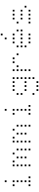

<svg xmlns="http://www.w3.org/2000/svg" viewBox="1907 -2720 985 4840"><g transform="rotate(-90 2400.0 -300.5)"><path d="M229 -673Q228 -673 228 -673Q228 -673 228 -672V-629Q228 -628 228 -628Q228 -628 229 -628H272Q273 -628 273 -628Q273 -628 273 -629V-672Q273 -673 273 -673Q273 -673 272 -673ZM129 -473Q128 -473 128 -473Q128 -473 128 -472V-429Q128 -428 128 -428Q128 -428 129 -428H172Q173 -428 173 -428Q173 -428 173 -429V-472Q173 -473 173 -473Q173 -473 172 -473ZM229 -473Q228 -473 228 -473Q228 -473 228 -472V-429Q228 -428 228 -428Q228 -428 229 -428H272Q273 -428 273 -428Q273 -428 273 -429V-472Q273 -473 273 -473Q273 -473 272 -473ZM229 -373Q228 -373 228 -373Q228 -373 228 -372V-329Q228 -328 228 -328Q228 -328 229 -328H272Q273 -328 273 -328Q273 -328 273 -329V-372Q273 -373 273 -373Q273 -373 272 -373ZM229 -273Q228 -273 228 -273Q228 -273 228 -272V-229Q228 -228 228 -228Q228 -228 229 -228H272Q273 -228 273 -228Q273 -228 273 -229V-272Q273 -273 273 -273Q273 -273 272 -273ZM229 -173Q228 -173 228 -173Q228 -173 228 -172V-129Q228 -128 228 -128Q228 -128 229 -128H272Q273 -128 273 -128Q273 -128 273 -129V-172Q273 -173 273 -173Q273 -173 272 -173ZM129 -73Q128 -73 128 -73Q128 -73 128 -72V-29Q128 -28 128 -28Q128 -28 129 -28H172Q173 -28 173 -28Q173 -28 173 -29V-72Q173 -73 173 -73Q173 -73 172 -73ZM229 -73Q228 -73 228 -73Q228 -73 228 -72V-29Q228 -28 228 -28Q228 -28 229 -28H272Q273 -28 273 -28Q273 -28 273 -29V-72Q273 -73 273 -73Q273 -73 272 -73ZM329 -73Q328 -73 328 -73Q328 -73 328 -72V-29Q328 -28 328 -28Q328 -28 329 -28H372Q373 -28 373 -28Q373 -28 373 -29V-72Q373 -73 373 -73Q373 -73 372 -73Z M629 -473Q628 -473 628 -473Q628 -473 628 -472V-429Q628 -428 628 -428Q628 -428 629 -428H672Q673 -428 673 -428Q673 -428 673 -429V-472Q673 -473 673 -473Q673 -473 672 -473ZM729 -473Q728 -473 728 -473Q728 -473 728 -472V-429Q728 -428 728 -428Q728 -428 729 -428H772Q773 -428 773 -428Q773 -428 773 -429V-472Q773 -473 773 -473Q773 -473 772 -473ZM929 -473Q928 -473 928 -473Q928 -473 928 -472V-429Q928 -428 928 -428Q928 -428 929 -428H972Q973 -428 973 -428Q973 -428 973 -429V-472Q973 -473 973 -473Q973 -473 972 -473ZM629 -373Q628 -373 628 -373Q628 -373 628 -372V-329Q628 -328 628 -328Q628 -328 629 -328H672Q673 -328 673 -328Q673 -328 673 -329V-372Q673 -373 673 -373Q673 -373 672 -373ZM829 -373Q828 -373 828 -373Q828 -373 828 -372V-329Q828 -328 828 -328Q828 -328 829 -328H872Q873 -328 873 -328Q873 -328 873 -329V-372Q873 -373 873 -373Q873 -373 872 -373ZM1029 -373Q1028 -373 1028 -373Q1028 -373 1028 -372V-329Q1028 -328 1028 -328Q1028 -328 1029 -328H1072Q1073 -328 1073 -328Q1073 -328 1073 -329V-372Q1073 -373 1073 -373Q1073 -373 1072 -373ZM629 -273Q628 -273 628 -273Q628 -273 628 -272V-229Q628 -228 628 -228Q628 -228 629 -228H672Q673 -228 673 -228Q673 -228 673 -229V-272Q673 -273 673 -273Q673 -273 672 -273ZM829 -273Q828 -273 828 -273Q828 -273 828 -272V-229Q828 -228 828 -228Q828 -228 829 -228H872Q873 -228 873 -228Q873 -228 873 -229V-272Q873 -273 873 -273Q873 -273 872 -273ZM1029 -273Q1028 -273 1028 -273Q1028 -273 1028 -272V-229Q1028 -228 1028 -228Q1028 -228 1029 -228H1072Q1073 -228 1073 -228Q1073 -228 1073 -229V-272Q1073 -273 1073 -273Q1073 -273 1072 -273ZM629 -173Q628 -173 628 -173Q628 -173 628 -172V-129Q628 -128 628 -128Q628 -128 629 -128H672Q673 -128 673 -128Q673 -128 673 -129V-172Q673 -173 673 -173Q673 -173 672 -173ZM829 -173Q828 -173 828 -173Q828 -173 828 -172V-129Q828 -128 828 -128Q828 -128 829 -128H872Q873 -128 873 -128Q873 -128 873 -129V-172Q873 -173 873 -173Q873 -173 872 -173ZM1029 -173Q1028 -173 1028 -173Q1028 -173 1028 -172V-129Q1028 -128 1028 -128Q1028 -128 1029 -128H1072Q1073 -128 1073 -128Q1073 -128 1073 -129V-172Q1073 -173 1073 -173Q1073 -173 1072 -173ZM629 -73Q628 -73 628 -73Q628 -73 628 -72V-29Q628 -28 628 -28Q628 -28 629 -28H672Q673 -28 673 -28Q673 -28 673 -29V-72Q673 -73 673 -73Q673 -73 672 -73ZM1029 -73Q1028 -73 1028 -73Q1028 -73 1028 -72V-29Q1028 -28 1028 -28Q1028 -28 1029 -28H1072Q1073 -28 1073 -28Q1073 -28 1073 -29V-72Q1073 -73 1073 -73Q1073 -73 1072 -73Z M1229 -473Q1228 -473 1228 -473Q1228 -473 1228 -472V-429Q1228 -428 1228 -428Q1228 -428 1229 -428H1272Q1273 -428 1273 -428Q1273 -428 1273 -429V-472Q1273 -473 1273 -473Q1273 -473 1272 -473ZM1329 -473Q1328 -473 1328 -473Q1328 -473 1328 -472V-429Q1328 -428 1328 -428Q1328 -428 1329 -428H1372Q1373 -428 1373 -428Q1373 -428 1373 -429V-472Q1373 -473 1373 -473Q1373 -473 1372 -473ZM1529 -473Q1528 -473 1528 -473Q1528 -473 1528 -472V-429Q1528 -428 1528 -428Q1528 -428 1529 -428H1572Q1573 -428 1573 -428Q1573 -428 1573 -429V-472Q1573 -473 1573 -473Q1573 -473 1572 -473ZM1229 -373Q1228 -373 1228 -373Q1228 -373 1228 -372V-329Q1228 -328 1228 -328Q1228 -328 1229 -328H1272Q1273 -328 1273 -328Q1273 -328 1273 -329V-372Q1273 -373 1273 -373Q1273 -373 1272 -373ZM1429 -373Q1428 -373 1428 -373Q1428 -373 1428 -372V-329Q1428 -328 1428 -328Q1428 -328 1429 -328H1472Q1473 -328 1473 -328Q1473 -328 1473 -329V-372Q1473 -373 1473 -373Q1473 -373 1472 -373ZM1629 -373Q1628 -373 1628 -373Q1628 -373 1628 -372V-329Q1628 -328 1628 -328Q1628 -328 1629 -328H1672Q1673 -328 1673 -328Q1673 -328 1673 -329V-372Q1673 -373 1673 -373Q1673 -373 1672 -373ZM1229 -273Q1228 -273 1228 -273Q1228 -273 1228 -272V-229Q1228 -228 1228 -228Q1228 -228 1229 -228H1272Q1273 -228 1273 -228Q1273 -228 1273 -229V-272Q1273 -273 1273 -273Q1273 -273 1272 -273ZM1429 -273Q1428 -273 1428 -273Q1428 -273 1428 -272V-229Q1428 -228 1428 -228Q1428 -228 1429 -228H1472Q1473 -228 1473 -228Q1473 -228 1473 -229V-272Q1473 -273 1473 -273Q1473 -273 1472 -273ZM1629 -273Q1628 -273 1628 -273Q1628 -273 1628 -272V-229Q1628 -228 1628 -228Q1628 -228 1629 -228H1672Q1673 -228 1673 -228Q1673 -228 1673 -229V-272Q1673 -273 1673 -273Q1673 -273 1672 -273ZM1229 -173Q1228 -173 1228 -173Q1228 -173 1228 -172V-129Q1228 -128 1228 -128Q1228 -128 1229 -128H1272Q1273 -128 1273 -128Q1273 -128 1273 -129V-172Q1273 -173 1273 -173Q1273 -173 1272 -173ZM1429 -173Q1428 -173 1428 -173Q1428 -173 1428 -172V-129Q1428 -128 1428 -128Q1428 -128 1429 -128H1472Q1473 -128 1473 -128Q1473 -128 1473 -129V-172Q1473 -173 1473 -173Q1473 -173 1472 -173ZM1629 -173Q1628 -173 1628 -173Q1628 -173 1628 -172V-129Q1628 -128 1628 -128Q1628 -128 1629 -128H1672Q1673 -128 1673 -128Q1673 -128 1673 -129V-172Q1673 -173 1673 -173Q1673 -173 1672 -173ZM1229 -73Q1228 -73 1228 -73Q1228 -73 1228 -72V-29Q1228 -28 1228 -28Q1228 -28 1229 -28H1272Q1273 -28 1273 -28Q1273 -28 1273 -29V-72Q1273 -73 1273 -73Q1273 -73 1272 -73ZM1629 -73Q1628 -73 1628 -73Q1628 -73 1628 -72V-29Q1628 -28 1628 -28Q1628 -28 1629 -28H1672Q1673 -28 1673 -28Q1673 -28 1673 -29V-72Q1673 -73 1673 -73Q1673 -73 1672 -73Z M2029 -673Q2028 -673 2028 -673Q2028 -673 2028 -672V-629Q2028 -628 2028 -628Q2028 -628 2029 -628H2072Q2073 -628 2073 -628Q2073 -628 2073 -629V-672Q2073 -673 2073 -673Q2073 -673 2072 -673ZM1929 -473Q1928 -473 1928 -473Q1928 -473 1928 -472V-429Q1928 -428 1928 -428Q1928 -428 1929 -428H1972Q1973 -428 1973 -428Q1973 -428 1973 -429V-472Q1973 -473 1973 -473Q1973 -473 1972 -473ZM2029 -473Q2028 -473 2028 -473Q2028 -473 2028 -472V-429Q2028 -428 2028 -428Q2028 -428 2029 -428H2072Q2073 -428 2073 -428Q2073 -428 2073 -429V-472Q2073 -473 2073 -473Q2073 -473 2072 -473ZM2029 -373Q2028 -373 2028 -373Q2028 -373 2028 -372V-329Q2028 -328 2028 -328Q2028 -328 2029 -328H2072Q2073 -328 2073 -328Q2073 -328 2073 -329V-372Q2073 -373 2073 -373Q2073 -373 2072 -373ZM2029 -273Q2028 -273 2028 -273Q2028 -273 2028 -272V-229Q2028 -228 2028 -228Q2028 -228 2029 -228H2072Q2073 -228 2073 -228Q2073 -228 2073 -229V-272Q2073 -273 2073 -273Q2073 -273 2072 -273ZM2029 -173Q2028 -173 2028 -173Q2028 -173 2028 -172V-129Q2028 -128 2028 -128Q2028 -128 2029 -128H2072Q2073 -128 2073 -128Q2073 -128 2073 -129V-172Q2073 -173 2073 -173Q2073 -173 2072 -173ZM1929 -73Q1928 -73 1928 -73Q1928 -73 1928 -72V-29Q1928 -28 1928 -28Q1928 -28 1929 -28H1972Q1973 -28 1973 -28Q1973 -28 1973 -29V-72Q1973 -73 1973 -73Q1973 -73 1972 -73ZM2029 -73Q2028 -73 2028 -73Q2028 -73 2028 -72V-29Q2028 -28 2028 -28Q2028 -28 2029 -28H2072Q2073 -28 2073 -28Q2073 -28 2073 -29V-72Q2073 -73 2073 -73Q2073 -73 2072 -73ZM2129 -73Q2128 -73 2128 -73Q2128 -73 2128 -72V-29Q2128 -28 2128 -28Q2128 -28 2129 -28H2172Q2173 -28 2173 -28Q2173 -28 2173 -29V-72Q2173 -73 2173 -73Q2173 -73 2172 -73Z M2529 -473Q2528 -473 2528 -473Q2528 -473 2528 -472V-429Q2528 -428 2528 -428Q2528 -428 2529 -428H2572Q2573 -428 2573 -428Q2573 -428 2573 -429V-472Q2573 -473 2573 -473Q2573 -473 2572 -473ZM2629 -473Q2628 -473 2628 -473Q2628 -473 2628 -472V-429Q2628 -428 2628 -428Q2628 -428 2629 -428H2672Q2673 -428 2673 -428Q2673 -428 2673 -429V-472Q2673 -473 2673 -473Q2673 -473 2672 -473ZM2729 -473Q2728 -473 2728 -473Q2728 -473 2728 -472V-429Q2728 -428 2728 -428Q2728 -428 2729 -428H2772Q2773 -428 2773 -428Q2773 -428 2773 -429V-472Q2773 -473 2773 -473Q2773 -473 2772 -473ZM2829 -473Q2828 -473 2828 -473Q2828 -473 2828 -472V-429Q2828 -428 2828 -428Q2828 -428 2829 -428H2872Q2873 -428 2873 -428Q2873 -428 2873 -429V-472Q2873 -473 2873 -473Q2873 -473 2872 -473ZM2429 -373Q2428 -373 2428 -373Q2428 -373 2428 -372V-329Q2428 -328 2428 -328Q2428 -328 2429 -328H2472Q2473 -328 2473 -328Q2473 -328 2473 -329V-372Q2473 -373 2473 -373Q2473 -373 2472 -373ZM2829 -373Q2828 -373 2828 -373Q2828 -373 2828 -372V-329Q2828 -328 2828 -328Q2828 -328 2829 -328H2872Q2873 -328 2873 -328Q2873 -328 2873 -329V-372Q2873 -373 2873 -373Q2873 -373 2872 -373ZM2429 -273Q2428 -273 2428 -273Q2428 -273 2428 -272V-229Q2428 -228 2428 -228Q2428 -228 2429 -228H2472Q2473 -228 2473 -228Q2473 -228 2473 -229V-272Q2473 -273 2473 -273Q2473 -273 2472 -273ZM2829 -273Q2828 -273 2828 -273Q2828 -273 2828 -272V-229Q2828 -228 2828 -228Q2828 -228 2829 -228H2872Q2873 -228 2873 -228Q2873 -228 2873 -229V-272Q2873 -273 2873 -273Q2873 -273 2872 -273ZM2529 -173Q2528 -173 2528 -173Q2528 -173 2528 -172V-129Q2528 -128 2528 -128Q2528 -128 2529 -128H2572Q2573 -128 2573 -128Q2573 -128 2573 -129V-172Q2573 -173 2573 -173Q2573 -173 2572 -173ZM2629 -173Q2628 -173 2628 -173Q2628 -173 2628 -172V-129Q2628 -128 2628 -128Q2628 -128 2629 -128H2672Q2673 -128 2673 -128Q2673 -128 2673 -129V-172Q2673 -173 2673 -173Q2673 -173 2672 -173ZM2729 -173Q2728 -173 2728 -173Q2728 -173 2728 -172V-129Q2728 -128 2728 -128Q2728 -128 2729 -128H2772Q2773 -128 2773 -128Q2773 -128 2773 -129V-172Q2773 -173 2773 -173Q2773 -173 2772 -173ZM2829 -173Q2828 -173 2828 -173Q2828 -173 2828 -172V-129Q2828 -128 2828 -128Q2828 -128 2829 -128H2872Q2873 -128 2873 -128Q2873 -128 2873 -129V-172Q2873 -173 2873 -173Q2873 -173 2872 -173ZM2829 -73Q2828 -73 2828 -73Q2828 -73 2828 -72V-29Q2828 -28 2828 -28Q2828 -28 2829 -28H2872Q2873 -28 2873 -28Q2873 -28 2873 -29V-72Q2873 -73 2873 -73Q2873 -73 2872 -73ZM2429 27Q2428 27 2428 27Q2428 27 2428 28V71Q2428 72 2428 72Q2428 72 2429 72H2472Q2473 72 2473 72Q2473 72 2473 71V28Q2473 27 2473 27Q2473 27 2472 27ZM2829 27Q2828 27 2828 27Q2828 27 2828 28V71Q2828 72 2828 72Q2828 72 2829 72H2872Q2873 72 2873 72Q2873 72 2873 71V28Q2873 27 2873 27Q2873 27 2872 27ZM2529 127Q2528 127 2528 127Q2528 127 2528 128V171Q2528 172 2528 172Q2528 172 2529 172H2572Q2573 172 2573 172Q2573 172 2573 171V128Q2573 127 2573 127Q2573 127 2572 127ZM2629 127Q2628 127 2628 127Q2628 127 2628 128V171Q2628 172 2628 172Q2628 172 2629 172H2672Q2673 172 2673 172Q2673 172 2673 171V128Q2673 127 2673 127Q2673 127 2672 127ZM2729 127Q2728 127 2728 127Q2728 127 2728 128V171Q2728 172 2728 172Q2728 172 2729 172H2772Q2773 172 2773 172Q2773 172 2773 171V128Q2773 127 2773 127Q2773 127 2772 127Z M3029 -473Q3028 -473 3028 -473Q3028 -473 3028 -472V-429Q3028 -428 3028 -428Q3028 -428 3029 -428H3072Q3073 -428 3073 -428Q3073 -428 3073 -429V-472Q3073 -473 3073 -473Q3073 -473 3072 -473ZM3229 -473Q3228 -473 3228 -473Q3228 -473 3228 -472V-429Q3228 -428 3228 -428Q3228 -428 3229 -428H3272Q3273 -428 3273 -428Q3273 -428 3273 -429V-472Q3273 -473 3273 -473Q3273 -473 3272 -473ZM3329 -473Q3328 -473 3328 -473Q3328 -473 3328 -472V-429Q3328 -428 3328 -428Q3328 -428 3329 -428H3372Q3373 -428 3373 -428Q3373 -428 3373 -429V-472Q3373 -473 3373 -473Q3373 -473 3372 -473ZM3029 -373Q3028 -373 3028 -373Q3028 -373 3028 -372V-329Q3028 -328 3028 -328Q3028 -328 3029 -328H3072Q3073 -328 3073 -328Q3073 -328 3073 -329V-372Q3073 -373 3073 -373Q3073 -373 3072 -373ZM3129 -373Q3128 -373 3128 -373Q3128 -373 3128 -372V-329Q3128 -328 3128 -328Q3128 -328 3129 -328H3172Q3173 -328 3173 -328Q3173 -328 3173 -329V-372Q3173 -373 3173 -373Q3173 -373 3172 -373ZM3429 -373Q3428 -373 3428 -373Q3428 -373 3428 -372V-329Q3428 -328 3428 -328Q3428 -328 3429 -328H3472Q3473 -328 3473 -328Q3473 -328 3473 -329V-372Q3473 -373 3473 -373Q3473 -373 3472 -373ZM3029 -273Q3028 -273 3028 -273Q3028 -273 3028 -272V-229Q3028 -228 3028 -228Q3028 -228 3029 -228H3072Q3073 -228 3073 -228Q3073 -228 3073 -229V-272Q3073 -273 3073 -273Q3073 -273 3072 -273ZM3029 -173Q3028 -173 3028 -173Q3028 -173 3028 -172V-129Q3028 -128 3028 -128Q3028 -128 3029 -128H3072Q3073 -128 3073 -128Q3073 -128 3073 -129V-172Q3073 -173 3073 -173Q3073 -173 3072 -173ZM3029 -73Q3028 -73 3028 -73Q3028 -73 3028 -72V-29Q3028 -28 3028 -28Q3028 -28 3029 -28H3072Q3073 -28 3073 -28Q3073 -28 3073 -29V-72Q3073 -73 3073 -73Q3073 -73 3072 -73Z M3929 -773Q3928 -773 3928 -773Q3928 -773 3928 -772V-729Q3928 -728 3928 -728Q3928 -728 3929 -728H3972Q3973 -728 3973 -728Q3973 -728 3973 -729V-772Q3973 -773 3973 -773Q3973 -773 3972 -773ZM3829 -673Q3828 -673 3828 -673Q3828 -673 3828 -672V-629Q3828 -628 3828 -628Q3828 -628 3829 -628H3872Q3873 -628 3873 -628Q3873 -628 3873 -629V-672Q3873 -673 3873 -673Q3873 -673 3872 -673ZM3729 -473Q3728 -473 3728 -473Q3728 -473 3728 -472V-429Q3728 -428 3728 -428Q3728 -428 3729 -428H3772Q3773 -428 3773 -428Q3773 -428 3773 -429V-472Q3773 -473 3773 -473Q3773 -473 3772 -473ZM3829 -473Q3828 -473 3828 -473Q3828 -473 3828 -472V-429Q3828 -428 3828 -428Q3828 -428 3829 -428H3872Q3873 -428 3873 -428Q3873 -428 3873 -429V-472Q3873 -473 3873 -473Q3873 -473 3872 -473ZM3929 -473Q3928 -473 3928 -473Q3928 -473 3928 -472V-429Q3928 -428 3928 -428Q3928 -428 3929 -428H3972Q3973 -428 3973 -428Q3973 -428 3973 -429V-472Q3973 -473 3973 -473Q3973 -473 3972 -473ZM3629 -373Q3628 -373 3628 -373Q3628 -373 3628 -372V-329Q3628 -328 3628 -328Q3628 -328 3629 -328H3672Q3673 -328 3673 -328Q3673 -328 3673 -329V-372Q3673 -373 3673 -373Q3673 -373 3672 -373ZM4029 -373Q4028 -373 4028 -373Q4028 -373 4028 -372V-329Q4028 -328 4028 -328Q4028 -328 4029 -328H4072Q4073 -328 4073 -328Q4073 -328 4073 -329V-372Q4073 -373 4073 -373Q4073 -373 4072 -373ZM3629 -273Q3628 -273 3628 -273Q3628 -273 3628 -272V-229Q3628 -228 3628 -228Q3628 -228 3629 -228H3672Q3673 -228 3673 -228Q3673 -228 3673 -229V-272Q3673 -273 3673 -273Q3673 -273 3672 -273ZM3729 -273Q3728 -273 3728 -273Q3728 -273 3728 -272V-229Q3728 -228 3728 -228Q3728 -228 3729 -228H3772Q3773 -228 3773 -228Q3773 -228 3773 -229V-272Q3773 -273 3773 -273Q3773 -273 3772 -273ZM3829 -273Q3828 -273 3828 -273Q3828 -273 3828 -272V-229Q3828 -228 3828 -228Q3828 -228 3829 -228H3872Q3873 -228 3873 -228Q3873 -228 3873 -229V-272Q3873 -273 3873 -273Q3873 -273 3872 -273ZM3929 -273Q3928 -273 3928 -273Q3928 -273 3928 -272V-229Q3928 -228 3928 -228Q3928 -228 3929 -228H3972Q3973 -228 3973 -228Q3973 -228 3973 -229V-272Q3973 -273 3973 -273Q3973 -273 3972 -273ZM4029 -273Q4028 -273 4028 -273Q4028 -273 4028 -272V-229Q4028 -228 4028 -228Q4028 -228 4029 -228H4072Q4073 -228 4073 -228Q4073 -228 4073 -229V-272Q4073 -273 4073 -273Q4073 -273 4072 -273ZM3629 -173Q3628 -173 3628 -173Q3628 -173 3628 -172V-129Q3628 -128 3628 -128Q3628 -128 3629 -128H3672Q3673 -128 3673 -128Q3673 -128 3673 -129V-172Q3673 -173 3673 -173Q3673 -173 3672 -173ZM3729 -73Q3728 -73 3728 -73Q3728 -73 3728 -72V-29Q3728 -28 3728 -28Q3728 -28 3729 -28H3772Q3773 -28 3773 -28Q3773 -28 3773 -29V-72Q3773 -73 3773 -73Q3773 -73 3772 -73ZM3829 -73Q3828 -73 3828 -73Q3828 -73 3828 -72V-29Q3828 -28 3828 -28Q3828 -28 3829 -28H3872Q3873 -28 3873 -28Q3873 -28 3873 -29V-72Q3873 -73 3873 -73Q3873 -73 3872 -73ZM3929 -73Q3928 -73 3928 -73Q3928 -73 3928 -72V-29Q3928 -28 3928 -28Q3928 -28 3929 -28H3972Q3973 -28 3973 -28Q3973 -28 3973 -29V-72Q3973 -73 3973 -73Q3973 -73 3972 -73Z M4329 -473Q4328 -473 4328 -473Q4328 -473 4328 -472V-429Q4328 -428 4328 -428Q4328 -428 4329 -428H4372Q4373 -428 4373 -428Q4373 -428 4373 -429V-472Q4373 -473 4373 -473Q4373 -473 4372 -473ZM4429 -473Q4428 -473 4428 -473Q4428 -473 4428 -472V-429Q4428 -428 4428 -428Q4428 -428 4429 -428H4472Q4473 -428 4473 -428Q4473 -428 4473 -429V-472Q4473 -473 4473 -473Q4473 -473 4472 -473ZM4529 -473Q4528 -473 4528 -473Q4528 -473 4528 -472V-429Q4528 -428 4528 -428Q4528 -428 4529 -428H4572Q4573 -428 4573 -428Q4573 -428 4573 -429V-472Q4573 -473 4573 -473Q4573 -473 4572 -473ZM4229 -373Q4228 -373 4228 -373Q4228 -373 4228 -372V-329Q4228 -328 4228 -328Q4228 -328 4229 -328H4272Q4273 -328 4273 -328Q4273 -328 4273 -329V-372Q4273 -373 4273 -373Q4273 -373 4272 -373ZM4329 -273Q4328 -273 4328 -273Q4328 -273 4328 -272V-229Q4328 -228 4328 -228Q4328 -228 4329 -228H4372Q4373 -228 4373 -228Q4373 -228 4373 -229V-272Q4373 -273 4373 -273Q4373 -273 4372 -273ZM4429 -273Q4428 -273 4428 -273Q4428 -273 4428 -272V-229Q4428 -228 4428 -228Q4428 -228 4429 -228H4472Q4473 -228 4473 -228Q4473 -228 4473 -229V-272Q4473 -273 4473 -273Q4473 -273 4472 -273ZM4529 -273Q4528 -273 4528 -273Q4528 -273 4528 -272V-229Q4528 -228 4528 -228Q4528 -228 4529 -228H4572Q4573 -228 4573 -228Q4573 -228 4573 -229V-272Q4573 -273 4573 -273Q4573 -273 4572 -273ZM4629 -173Q4628 -173 4628 -173Q4628 -173 4628 -172V-129Q4628 -128 4628 -128Q4628 -128 4629 -128H4672Q4673 -128 4673 -128Q4673 -128 4673 -129V-172Q4673 -173 4673 -173Q4673 -173 4672 -173ZM4229 -73Q4228 -73 4228 -73Q4228 -73 4228 -72V-29Q4228 -28 4228 -28Q4228 -28 4229 -28H4272Q4273 -28 4273 -28Q4273 -28 4273 -29V-72Q4273 -73 4273 -73Q4273 -73 4272 -73ZM4329 -73Q4328 -73 4328 -73Q4328 -73 4328 -72V-29Q4328 -28 4328 -28Q4328 -28 4329 -28H4372Q4373 -28 4373 -28Q4373 -28 4373 -29V-72Q4373 -73 4373 -73Q4373 -73 4372 -73ZM4429 -73Q4428 -73 4428 -73Q4428 -73 4428 -72V-29Q4428 -28 4428 -28Q4428 -28 4429 -28H4472Q4473 -28 4473 -28Q4473 -28 4473 -29V-72Q4473 -73 4473 -73Q4473 -73 4472 -73ZM4529 -73Q4528 -73 4528 -73Q4528 -73 4528 -72V-29Q4528 -28 4528 -28Q4528 -28 4529 -28H4572Q4573 -28 4573 -28Q4573 -28 4573 -29V-72Q4573 -73 4573 -73Q4573 -73 4572 -73Z"/></g></svg>

Font: Doto Light
Style: Regular
Weight: 300
Monospace: yes
Version: Version 1.000